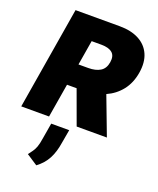

<svg xmlns="http://www.w3.org/2000/svg" viewBox="-187 -837 1052 1281"><g transform="rotate(20 339.0 -196.0)"><path d="M1.4 0 122.2 -727.3H436.1Q517 -727.3 572.8 -697.8Q628.6 -668.3 653.1 -612.9Q677.6 -557.5 664.8 -480.1Q652.3 -404.5 611 -351.9Q569.6 -299.4 506.7 -271.3L609.4 0H394.9L307.2 -240.1H239L198.9 0ZM264.6 -393.5H333.8Q386 -393.5 418.7 -413.4Q451.3 -433.2 458.8 -480.1Q466.3 -527 440.5 -548.3Q414.8 -569.6 363.6 -569.6H294ZM356.5 39.8 339.5 136.4Q329.5 202.4 304.2 250.7Q278.8 299 230.1 335.2L152 284.1Q166.2 264.9 176.7 250.5Q187.1 236.2 195.5 214Q203.8 191.8 210.2 149.1L228.7 39.8Z"/></g></svg>

Font: Inter UI Black
Style: Italic
Weight: 900
Italic angle: -9.39999°
Designer: Rasmus Andersson
Foundry: rsms
Version: 3.2;8d6f07862